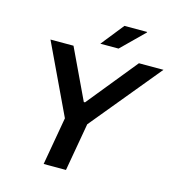

<svg xmlns="http://www.w3.org/2000/svg" viewBox="-124 -974 991 1080"><g transform="rotate(15 371.5 -434.0)"><path d="M362 -736H468L599 -865V-868H467ZM229 0H359L408 -279L743 -686H600L364 -395H357L219 -686H85L278 -279Z"/></g></svg>

Font: Archivo SemiBold
Style: Italic
Weight: 600
Italic angle: -10°
Designer: Hector Gatti
Foundry: Omnibus-Type
Version: Version 2.001